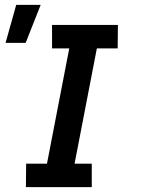

<svg xmlns="http://www.w3.org/2000/svg" viewBox="-20 -773 590 793"><path d="M359 0H87L88 -97H174L266 -573H195V-670H467L466 -573H380L288 -97H359ZM3 -596 47 -753H148L86 -596Z"/></svg>

Font: Lode
Style: Bold Italic
Weight: 700
Italic angle: -11°
Monospace: yes
Designer: Belleve Invis
Foundry: Belleve Invis
Version: Version 29.2.0; ttfautohint (v1.8.3)